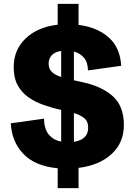

<svg xmlns="http://www.w3.org/2000/svg" viewBox="-20 -864 699 995"><path d="M279 111V8Q162 -3 101.5 -66Q41 -129 36 -225L208 -249Q209 -195 233 -166.5Q257 -138 297 -130V-294Q249 -305 205 -320.5Q161 -336 126.5 -360.5Q92 -385 71.5 -422.5Q51 -460 51 -516Q51 -606 113 -665Q175 -724 279 -736V-844H387V-735Q484 -723 543.5 -670Q603 -617 608 -523L436 -499Q435 -543 414 -566Q393 -589 363 -597V-448Q374 -445 385.5 -443Q397 -441 408 -438Q507 -417 564.5 -365.5Q622 -314 622 -216Q622 -124 558 -65.5Q494 -7 387 6V111ZM232 -535Q232 -507 249 -491Q266 -475 297 -465V-600Q264 -595 248 -577.5Q232 -560 232 -535ZM437 -202Q437 -236 415.5 -252.5Q394 -269 363 -278V-129Q437 -141 437 -202Z"/></svg>

Font: BDO Grotesk ExtraBold
Style: Regular
Weight: 800
Designer: Deni Anggara
Foundry: Lokal Container
Version: Version 2.000